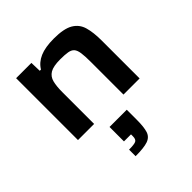

<svg xmlns="http://www.w3.org/2000/svg" viewBox="-219 -667 1119 1119"><g transform="rotate(-45 340.5 -107.0)"><path d="M85 0V-510H211L213 -443H223Q245 -480 288.5 -499Q332 -518 404 -518Q486 -518 526.5 -494Q567 -470 580 -424.5Q593 -379 593 -313V0H460V-270Q460 -317 456 -344.5Q452 -372 440.5 -385Q429 -398 406 -402Q383 -406 344 -406Q287 -406 260.5 -390Q234 -374 226 -342Q218 -310 218 -263V0ZM256 304V250Q299 250 313 243Q327 236 327 211V195H269V76H411V159Q411 218 401 249.5Q391 281 358 292.5Q325 304 256 304Z"/></g></svg>

Font: Saira Expanded SemiBold
Style: Regular
Weight: 600
Width: 7
Designer: Hector Gatti with collaboration of the Omnibus-Type team
Foundry: Omnibus-Type
Version: Version 1.100; ttfautohint (v1.8.3)